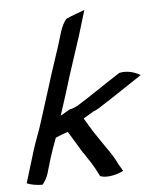

<svg xmlns="http://www.w3.org/2000/svg" viewBox="-50 -708 611 757"><g transform="rotate(-5 255.5 -329.0)"><path d="M26 -4C42 3 65 7 88 7C97 -4 106 -19 111 -35L129 -96C137 -122 147 -148 156 -173C171 -180 188 -186 205 -192C222 -163 241 -134 258 -105L264 -97C273 -81 285 -67 294 -50C303 -36 309 -21 317 -7C346 4 390 -9 409 -20C403 -32 395 -42 389 -55C375 -85 353 -113 335 -140L306 -183C293 -203 285 -219 272 -239L314 -264C330 -270 342 -278 355 -287C407 -320 459 -356 511 -390C498 -398 465 -414 428 -406C368 -368 312 -328 252 -291C245 -287 233 -282 223 -280H221C209 -273 195 -265 183 -258C192 -286 202 -316 211 -345L231 -410C248 -464 266 -515 283 -569L312 -665C292 -657 265 -649 238 -636C228 -624 220 -608 214 -590L197 -534C181 -483 163 -434 148 -383L140 -358C128 -318 114 -278 102 -238C91 -202 77 -170 66 -135Z"/></g></svg>

Font: SolarCharger
Style: 552
Weight: 400
Designer: Mew Too
Foundry: Cannot Into Space Fonts/KineticPlasma Fonts
Version: Version 1.100